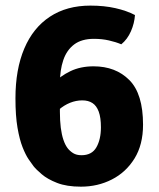

<svg xmlns="http://www.w3.org/2000/svg" viewBox="-20 -668 580 702"><path d="M276 14.5Q224 14.5 188.8 0.8Q153.5 -13 132.8 -30.8Q112 -48.5 102.5 -60.5Q95.5 -69.5 84.5 -85.8Q73.5 -102 62.5 -129.8Q51.5 -157.5 44 -201Q36.5 -244.5 36.5 -308.5Q36.5 -414.5 68.8 -490.5Q101 -566.5 162.5 -607Q224 -647.5 310.5 -647.5Q361 -647.5 402 -638.2Q443 -629 473.5 -613Q471.5 -583 458.8 -553.8Q446 -524.5 423.5 -506Q403.5 -514.5 378.2 -520.2Q353 -526 323.5 -526Q278.5 -526 251.2 -505.5Q224 -485 211.5 -448.5Q199 -412 199 -363V-259.5Q199 -227 202.2 -201.2Q205.5 -175.5 211.8 -157Q218 -138.5 227 -126.5Q235 -116 247.2 -108.2Q259.5 -100.5 278 -100.5Q316 -100.5 332.5 -129.5Q349 -158.5 349 -202.5Q349 -238 341 -259.8Q333 -281.5 318 -291.2Q303 -301 281 -301Q258 -301 236.2 -292.2Q214.5 -283.5 195 -266.8Q175.5 -250 158 -226.5L132.5 -304.5Q148 -335 174.2 -362.5Q200.5 -390 237.5 -407.8Q274.5 -425.5 322 -425.5Q403 -425.5 453 -375.2Q503 -325 503 -212Q503 -139 471.8 -88.5Q440.5 -38 389 -11.8Q337.5 14.5 276 14.5Z"/></svg>

Font: Signika Light
Style: Bold
Weight: 700
Version: Version 2.003;gftools[0.9.32]